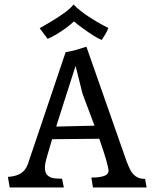

<svg xmlns="http://www.w3.org/2000/svg" viewBox="-20 -831 680 851"><path d="M23 0 15 -47Q50 -49 72 -62.5Q94 -76 104 -105L271 -600Q294 -603 317.5 -610Q341 -617 363 -624L541 -116Q548 -98 556.5 -80Q565 -62 581 -50Q597 -38 623 -38L630 0H392L385 -44Q421 -44 441 -51Q461 -58 461 -74Q461 -86 450.5 -122.5Q440 -159 420 -216L211 -214Q197 -167 190 -143Q183 -119 181 -107.5Q179 -96 179 -89Q179 -64 191 -53.5Q203 -43 219.5 -41Q236 -39 251 -39H255L263 0ZM346 -415 315 -539Q286 -449 265 -383Q244 -317 229 -270L399 -274Q376 -337 346 -415ZM191 -659 156 -706Q179 -719 209 -737Q239 -755 266 -774.5Q293 -794 306 -811Q332 -784 374 -756.5Q416 -729 460 -707Q458 -698 447 -679.5Q436 -661 431 -654Q417 -659 394 -673.5Q371 -688 347 -705.5Q323 -723 308 -736Q294 -723 272.5 -707Q251 -691 229 -678Q207 -665 191 -659Z"/></svg>

Font: Maname
Style: Regular
Weight: 400
Designer: Pathum Egodawatta
Foundry: mooniak
Version: Version 1.000; ttfautohint (v1.8.4.7-5d5b)